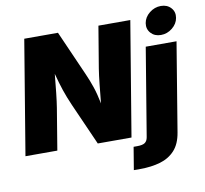

<svg xmlns="http://www.w3.org/2000/svg" viewBox="-100 -891 1285 1205"><g transform="rotate(-10 542.0 -288.5)"><path d="M1.5 0 122.1 -727.5H336.9L462.9 -441.9Q482.9 -397 498.3 -351.3Q513.7 -305.7 525.9 -244.1Q531.2 -299.8 537.6 -360.4Q543.9 -420.9 550.3 -460.9L594.7 -727.5H797.9L677.2 0H462.4L344.7 -265.6Q320.3 -321.3 304.4 -368.7Q288.6 -416 272.5 -477.1Q266.6 -414.6 260.5 -358.2Q254.4 -301.8 248.5 -265.6L204.6 0ZM864.3 -545.9H1060.5L967.3 18.6Q955.6 90.3 918.7 130.6Q881.8 170.9 825 187.5Q768.1 204.1 696.3 204.1H656.2L680.2 59.6H702.6Q738.3 59.6 752.9 48.8Q767.6 38.1 771.5 14.6ZM971.7 -601.6Q931.6 -601.6 907.7 -627.9Q883.8 -654.3 889.6 -691.4Q896 -729 928.7 -755.1Q961.4 -781.2 1001.5 -781.2Q1041.5 -781.2 1065.4 -755.1Q1089.4 -729 1083 -691.4Q1077.1 -654.3 1044.4 -627.9Q1011.7 -601.6 971.7 -601.6Z"/></g></svg>

Font: Inter Black
Style: Italic
Weight: 900
Italic angle: -9.39999°
Designer: Rasmus Andersson
Foundry: rsms
Version: Version 4.000;git-a52131595